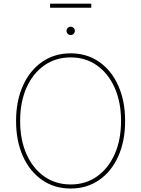

<svg xmlns="http://www.w3.org/2000/svg" viewBox="-20 -1032 780 1061"><path d="M370.6 9.8Q280.8 9.8 212.6 -37.4Q144.5 -84.5 106.7 -168.7Q68.8 -252.9 68.8 -363.3Q68.8 -474.6 106.9 -558.8Q145 -643.1 212.9 -690.2Q280.8 -737.3 370.6 -737.3Q460 -737.3 527.8 -690.2Q595.7 -643.1 633.5 -558.8Q671.4 -474.6 671.4 -363.3Q671.4 -252.4 633.5 -168.2Q595.7 -84 527.8 -37.1Q460 9.8 370.6 9.8ZM370.6 -12.7Q453.1 -12.7 515.9 -56.9Q578.6 -101.1 613.8 -180.2Q648.9 -259.3 648.9 -363.3Q648.9 -467.8 613.8 -546.9Q578.6 -626 515.9 -670.4Q453.1 -714.8 370.6 -714.8Q288.1 -714.8 225.1 -670.9Q162.1 -627 126.7 -547.9Q91.3 -468.8 91.3 -363.3Q91.3 -259.8 126.2 -180.7Q161.1 -101.6 224.1 -57.1Q287.1 -12.7 370.6 -12.7ZM370.6 -838.4Q361.3 -838.4 354.5 -845.2Q347.7 -852.1 347.7 -861.3Q347.7 -871.1 354.5 -877.7Q361.3 -884.3 370.6 -884.3Q380.4 -884.3 387 -877.7Q393.6 -871.1 393.6 -861.3Q393.6 -852.1 387 -845.2Q380.4 -838.4 370.6 -838.4ZM484.4 -1011.7V-989.3H256.8V-1011.7Z"/></svg>

Font: Inter 16pt Thin
Style: Regular
Weight: 250
Version: Version 4.001;git-66647c0bb